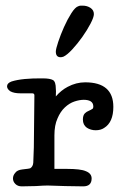

<svg xmlns="http://www.w3.org/2000/svg" viewBox="-20 -661 439 681"><path d="M313 -611Q313 -600 301 -577Q289 -554 272 -530Q255 -506 236.5 -486Q218 -466 205 -460Q199 -458 195 -458Q178 -458 178 -478Q178 -487 186.5 -512.5Q195 -538 207 -565Q219 -592 233 -614Q247 -636 258 -639Q263 -641 266 -641Q269 -641 273 -641Q289 -641 301 -633Q313 -625 313 -611ZM382 -282Q382 -227 349 -207Q337 -199 319.5 -199Q302 -199 288 -208Q274 -218 274 -237Q274 -252 281 -259Q287 -265 295 -268Q302 -271 308 -275Q311 -277 311 -283Q311 -296 301 -302Q292 -307 277 -307Q262 -307 244 -301Q226 -295 210 -280Q194 -265 184 -241Q173 -217 173 -181Q173 -181 173 -62H217Q266 -62 284 -54Q305 -46 305 -28Q305 0 275 0Q262 0 212 -1Q162 -3 149 -3Q135 -3 107 -1Q81 0 57 0Q43 0 34.5 -8.5Q26 -17 26 -28Q26 -39 34 -48Q41 -58 59 -60Q86 -63 87 -64Q97 -70 98 -84Q100 -129 100 -138Q101 -268 102 -323Q102 -330 94 -330H52Q30 -330 17 -337Q5 -345 5 -355Q5 -366 21 -372Q59 -384 132 -383Q157 -383 168 -377Q178 -371 178 -346Q179 -342 178 -319Q197 -341 220 -353Q250 -369 282 -369Q382 -369 382 -282Z"/></svg>

Font: Scratch Savers
Style: Book
Weight: 400
Designer: Pablo Impallari, Rodrigo Fuenzalida, Brenda Gallo
Foundry: Pablo Impallari, Rodrigo Fuenzalida, Brenda Gallo
Version: Version 4.0b1